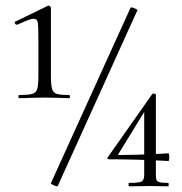

<svg xmlns="http://www.w3.org/2000/svg" viewBox="-20 -654 640 675"><path d="M47 -320Q80 -320 93.5 -324Q107 -328 111 -341.5Q115 -355 115 -389V-508Q115 -560 113 -574Q111 -588 98 -588Q90 -588 75 -582Q60 -576 40 -567H39Q35 -567 32.5 -572Q30 -577 34 -578L149 -634H151Q154 -634 156.5 -631.5Q159 -629 159 -627V-389Q159 -355 163 -341.5Q167 -328 179.5 -324Q192 -320 223 -320Q226 -320 226 -314.5Q226 -309 223 -309Q201 -309 188 -310L138 -311L85 -310Q71 -309 47 -309Q45 -309 45 -314.5Q45 -320 47 -320ZM181 1Q176 1 167 -3.5Q158 -8 159 -10L439 -627Q439 -628 441 -628Q446 -628 455 -624Q464 -620 463 -618L183 0Q183 1 181 1ZM572 -11Q573 -9 573 -5Q573 -1 572 1L511 0L433 1Q432 1 432 -5Q432 -11 433 -11Q458 -11 468.5 -13Q479 -15 483 -21Q487 -27 487 -41V-272L502 -285L396 -112Q393 -109 398 -109Q455 -109 537 -113L572 -115Q575 -115 575 -102Q575 -88 572 -88Q462 -94 362 -94Q360 -94 358 -96.5Q356 -99 358 -100L515 -323Q517 -325 520 -325Q523 -325 525.5 -324Q528 -323 528 -321V-41Q528 -27 530 -21.5Q532 -16 541 -13.5Q550 -11 572 -11Z"/></svg>

Font: Cormorant Infant
Style: Regular
Weight: 400
Designer: Christian Thalmann (Catharsis Fonts)
Foundry: Catharsis Fonts
Version: Version 4.000